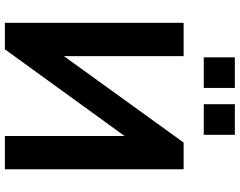

<svg xmlns="http://www.w3.org/2000/svg" viewBox="-116 -848 965 772"><g transform="rotate(90 366.0 -462.5)"><path d="M72.3 0V-718.8H206.1V-237.3L553.7 -718.8H661.1V0H527.3V-481.4L178.7 0ZM210.9 -799.8V-924.8H334V-799.8ZM399.4 -799.8V-924.8H522.5V-799.8Z"/></g></svg>

Font: Min Sans Bold
Style: Regular
Weight: 700
Designer: Jinseong-Kim, NotoSansCJK, Nunito
Foundry: Jinseong-Kim
Version: Version 1.400;Glyphs 3.1.2 (3151)